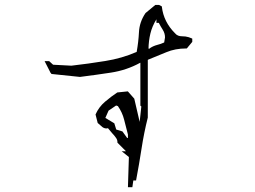

<svg xmlns="http://www.w3.org/2000/svg" viewBox="-20 -796 1040 784"><path d="M507.8 -31.7H502.4L506.3 -154.8L477.1 -178.2H494.6L459.5 -213.4V-215.8Q459.5 -225.6 453.1 -233.9Q446.3 -243.7 438.5 -251.5L420.9 -272.5Q418 -271.5 415 -271.5Q405.8 -271.5 397.9 -277.3Q388.2 -285.2 378.9 -293.9L370.1 -328.6Q383.3 -358.9 409.2 -380.9Q435.1 -402.8 459 -418.5L502 -422.9L528.3 -393.1L550.3 -298.3L557.1 -361.3L553.2 -364.7V-539.6H552.2Q497.1 -509.3 433.1 -499.5Q369.1 -489.7 306.6 -481.9L189 -494.1V-497.6H187L162.1 -546.4H180.7L196.8 -531.7L271.5 -527.8Q340.3 -535.6 409.7 -546.9Q477.5 -557.6 538.1 -584Q545.4 -625 547.4 -664.1Q549.3 -706.1 574.2 -742.7L614.3 -775.9H616.2H629.4L640.6 -770L641.1 -767.1Q648.4 -706.5 694.3 -660.6Q700.2 -653.3 707.5 -650.6Q714.8 -647.9 722.7 -647.9Q730.5 -647.9 737.3 -647Q751 -645 762.2 -639.6L765.1 -638.2V-627V-625L742.7 -598.1H740.2Q695.3 -598.1 659.2 -582.8Q623 -567.4 584.5 -552.2L583.5 -550.8V-315.9Q567.9 -253.9 558.1 -189.9Q548.3 -126 535.6 -59.1H524.4L520.5 -31.7ZM502.4 -232.9V-246.6L486.8 -307.6Q479.5 -336.9 461.4 -362.8L454.1 -365.2L423.3 -344.2L410.2 -314.5L446.8 -292.5L454.6 -267.1L480 -259.3L499 -232.9ZM628.4 -702.6H618.7V-717.3Q601.1 -688.5 594 -658.7Q586.9 -628.9 586.4 -597.2H590.3L593.3 -600.1Q606 -608.4 622.6 -612.8Q636.7 -616.2 650.4 -622.6L653.8 -643.1Q653.8 -659.7 644.8 -674.1Q635.7 -688.5 628.4 -702.6Z"/></svg>

Font: Bakudai
Style: Medium
Weight: 500
Version: Version 1.48